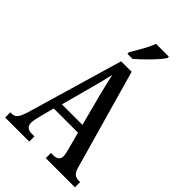

<svg xmlns="http://www.w3.org/2000/svg" viewBox="-272 -1029 1126 1126"><g transform="rotate(45 291.0 -465.5)"><path d="M246 -784V-771H288C337 -813 410 -886 430 -921V-931H323C308 -886 274 -833 246 -784ZM3 0H203V-43H179C145 -43 132 -61 132 -87C132 -105 140 -131 143 -147L167 -239H368L395 -138C400 -120 406 -95 406 -81C406 -57 391 -43 361 -43H340V0H582V-43H574C541 -43 525 -55 514 -92L338 -714H251L77 -120C58 -57 43 -43 14 -43H3ZM184 -290 238 -490C251 -538 263 -585 271 -622C278 -584 290 -538 304 -481L354 -290Z"/></g></svg>

Font: Noto Serif Armenian ExtraCondensed Medium
Style: Regular
Weight: 500
Width: 2
Designer: Monotype Design Team
Foundry: Monotype Imaging Inc.
Version: Version 2.008